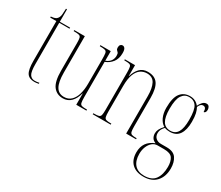

<svg xmlns="http://www.w3.org/2000/svg" viewBox="-147 -1016 1860 1616"><g transform="rotate(30 783.0 -207.5)"><path d="M167 10Q116 10 94.5 -22.5Q73 -55 73 -141V-526H13V-536Q39 -538 52.5 -543.5Q66 -549 73 -559Q86 -576 88 -601Q90 -626 91 -657H101V-536H201V-526H101V-125Q101 -50 117.5 -25Q134 0 165 0Q176 0 185.5 -1Q195 -2 209 -5V5Q184 10 167 10Z M444 10Q384 10 350 -34.5Q316 -79 316 -184V-453Q316 -487 312 -502.5Q308 -518 293 -522Q278 -526 245 -526H241V-536H344V-183Q344 -91 369 -48Q394 -5 446 -5Q488 -5 515 -31Q542 -57 555 -101.5Q568 -146 568 -203V-436Q568 -478 565 -497Q562 -516 547.5 -521Q533 -526 498 -526H495V-536H596V-443Q628 -455 643 -476.5Q658 -498 658 -526Q658 -548 651.5 -555.5Q645 -563 638 -569.5Q631 -576 631 -593Q631 -610 639 -619Q647 -628 659 -628Q673 -628 682 -615Q691 -602 691 -571Q691 -516 664 -481.5Q637 -447 596 -432V-91Q596 -52 600 -35Q604 -18 619 -14Q634 -10 667 -10H669V0H570V-109H568Q553 -52 521.5 -21Q490 10 444 10Z M730 0V-10H738Q769 -10 783 -14.5Q797 -19 801 -35Q805 -51 805 -86V-451Q805 -486 801 -502Q797 -518 783 -522Q769 -526 738 -526H733V-536H832V-431H834Q848 -481 877.5 -511.5Q907 -542 955 -542Q1023 -542 1053 -498.5Q1083 -455 1083 -363V-86Q1083 -51 1087 -35Q1091 -19 1104.5 -14.5Q1118 -10 1147 -10H1151V0H1055V-364Q1055 -441 1032.5 -484Q1010 -527 955 -527Q922 -527 894 -508.5Q866 -490 849.5 -447.5Q833 -405 833 -333V-86Q833 -51 837 -35Q841 -19 855 -14.5Q869 -10 899 -10H905V0Z M1361 242Q1288 242 1248 203Q1208 164 1208 93Q1208 -14 1310 -53Q1283 -64 1273 -82.5Q1263 -101 1263 -123Q1263 -143 1272 -162Q1281 -181 1306 -209Q1275 -226 1257 -265.5Q1239 -305 1239 -357Q1239 -456 1272.5 -499Q1306 -542 1366 -542Q1420 -542 1453 -500Q1461 -519 1477.5 -538Q1494 -557 1516 -557Q1534 -557 1542 -544Q1550 -531 1550 -516Q1550 -499 1543.5 -491Q1537 -483 1529 -483Q1529 -506 1522 -517.5Q1515 -529 1498 -529Q1474 -529 1459 -492Q1471 -471 1478 -441.5Q1485 -412 1485 -362Q1485 -283 1455.5 -239.5Q1426 -196 1364 -196Q1353 -196 1339 -198Q1325 -200 1314 -205Q1296 -186 1289 -170Q1282 -154 1282 -137Q1282 -106 1301.5 -88.5Q1321 -71 1352 -71H1409Q1475 -71 1501.5 -32Q1528 7 1528 67Q1528 146 1484.5 194Q1441 242 1361 242ZM1363 -206Q1411 -206 1434 -244.5Q1457 -283 1457 -365Q1457 -462 1432.5 -497Q1408 -532 1361 -532Q1318 -532 1292.5 -494Q1267 -456 1267 -364Q1267 -283 1290.5 -244.5Q1314 -206 1363 -206ZM1362 232Q1436 232 1468 187.5Q1500 143 1500 67Q1500 14 1479.5 -16Q1459 -46 1397 -46H1335Q1305 -46 1283 -27Q1261 -8 1248.5 23Q1236 54 1236 92Q1236 159 1268.5 195.5Q1301 232 1362 232Z"/></g></svg>

Font: Noto Serif Display ExtraCondensed Thin
Style: Regular
Weight: 100
Width: 2
Designer: Monotype Design Team
Foundry: Monotype Imaging Inc.
Version: Version 2.009